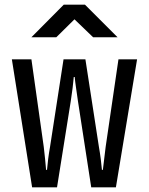

<svg xmlns="http://www.w3.org/2000/svg" viewBox="-20 -805 640 825"><path d="M222 -645 300 -722 380 -645H485L345 -785H254L115 -645ZM225 0 284 -370C290 -407 295 -450 297 -474H301C303 -450 310 -407 315 -370L372 0H478L569 -550H489L434 -174L422 -75H418C416 -100 411 -141 405 -174L347 -550H253L195 -174C189 -142 184 -100 182 -75H178C176 -100 172 -142 168 -174L115 -550H31L118 0Z"/></svg>

Font: Tekne LDO Medium
Style: Regular
Weight: 500
Monospace: yes
Designer: Alessio Laiso, Mario Rullo, Paolo Rosset
Foundry: Alessio Laiso
Version: Version 1.000;hotconv 1.0.109;makeotfexe 2.5.65596